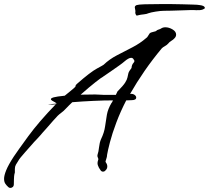

<svg xmlns="http://www.w3.org/2000/svg" viewBox="-104 -788 1026 943"><path d="M-53 135Q-59 135 -63 131Q-72 123 -78 114Q-84 105 -84 90Q-84 74 -73.5 48Q-63 22 -37 -18Q-17 -48 34.5 -118.5Q86 -189 170 -276Q173 -277 173 -279Q173 -282 166.5 -285.5Q160 -289 153 -293Q146 -297 146 -301Q146 -306 160 -310Q174 -314 214 -318Q227 -329 240.5 -339.5Q254 -350 260 -356Q265 -360 266 -362Q267 -364 267 -365V-366Q267 -368 268.5 -370.5Q270 -373 275 -377Q340 -434 371.5 -451Q403 -468 405 -470Q433 -497 470.5 -516.5Q508 -536 546 -555.5Q584 -575 615 -602Q619 -604 623 -611.5Q627 -619 631 -624Q636 -629 649 -631.5Q662 -634 664 -637Q668 -641 675.5 -643Q683 -645 687 -648Q696 -654 708 -654Q726 -654 743.5 -643.5Q761 -633 761 -618Q761 -608 753 -600Q747 -593 737.5 -587.5Q728 -582 722 -574Q716 -567 706 -561.5Q696 -556 691 -551Q645 -496 606 -439.5Q567 -383 535 -327Q549 -328 557 -322Q565 -316 565 -309Q565 -296 542 -296Q537 -296 530.5 -295.5Q524 -295 516 -295Q488 -241 467.5 -186.5Q447 -132 436 -89.5Q425 -47 422 -28Q422 -18 417.5 -6Q413 6 415 8Q418 12 420.5 17.5Q423 23 423 30Q423 44 408 54Q406 55 402 55Q395 55 390.5 49Q386 43 382 36Q379 30 377 24.5Q375 19 375 13Q375 7 378 -2Q379 -3 379 -5Q379 -10 376 -15.5Q373 -21 375 -28Q380 -42 382.5 -65Q385 -88 392 -104Q408 -137 412 -166.5Q416 -196 421 -224.5Q426 -253 444 -283Q444 -282 446.5 -286Q449 -290 451 -295Q407 -295 353.5 -292.5Q300 -290 251 -286Q243 -278 234.5 -270Q226 -262 217 -252Q209 -243 198 -235Q187 -227 179 -219Q172 -212 156.5 -194.5Q141 -177 126 -159.5Q111 -142 104 -135Q101 -131 92.5 -121.5Q84 -112 75.5 -103Q67 -94 64 -91Q34 -57 19 -40Q4 -23 -2 -15.5Q-8 -8 -10 -5Q-12 -2 -14.5 2.5Q-17 7 -26 21Q-31 30 -31 42V51Q-31 55 -31 58.5Q-31 62 -33 66Q-35 75 -35.5 92Q-36 109 -36 116Q-36 126 -41.5 130.5Q-47 135 -53 135ZM407 -322H465L473 -339L474 -340Q501 -367 510.5 -382Q520 -397 522 -407.5Q524 -418 526.5 -428Q529 -438 542 -454Q543 -470 551.5 -479Q560 -488 553 -495Q549 -504 540 -504Q528 -504 507 -486Q498 -478 481 -466Q464 -454 446 -441.5Q428 -429 415.5 -420.5Q403 -412 403 -412L402 -411Q395 -408 365 -384.5Q335 -361 292 -323Q311 -323 329 -323.5Q347 -324 363 -324Q375 -324 386 -323Q397 -322 407 -322ZM172 -279 170 -276Q162 -274 136 -274H135Q130 -274 137 -275Q144 -276 155 -277.5Q166 -279 172 -279ZM565 -713Q564 -714 563.5 -715.5Q563 -717 561 -722Q560 -724 560.5 -726.5Q561 -729 561 -731Q561 -738 559.5 -743Q558 -748 558 -752Q558 -759 567 -763Q576 -766 607.5 -767Q639 -768 689 -768Q707 -768 734.5 -768Q762 -768 791 -767Q820 -766 843.5 -765.5Q867 -765 877 -763Q902 -760 902 -749Q902 -745 891 -741Q880 -737 859 -738Q850 -739 829.5 -738.5Q809 -738 784 -737Q759 -736 736.5 -735.5Q714 -735 702 -735Q685 -735 660.5 -731Q636 -727 625 -723Q617 -719 602 -717.5Q587 -716 579 -714Q576 -713 571.5 -712Q567 -711 565 -713Z"/></svg>

Font: Vujahday Script
Style: Regular
Weight: 400
Designer: Robert E. Leuschke
Foundry: Robert E. Leuschke
Version: Version 1.010; ttfautohint (v1.8.3)